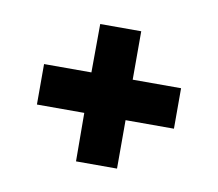

<svg xmlns="http://www.w3.org/2000/svg" viewBox="-43 -379 396 349"><g transform="rotate(10 155.0 -204.5)"><path d="M116.7 -330.6H192.4V-241.2H281.7V-166.5H192.4V-77.1H116.7L116.2 -166.5H28.8V-241.2H116.2L116.7 -330.6Z"/></g></svg>

Font: XAYAX
Style: Regular
Weight: 400
Designer: Peter Wiegel
Foundry: Peter Wiegel
Version: Version 1.000 2009 initial release